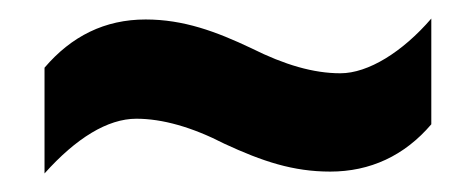

<svg xmlns="http://www.w3.org/2000/svg" viewBox="-20 -456 513 207"><path d="M222 -301C263 -282 296 -271 336 -271C379 -271 416 -288 445 -322V-436C414 -400 377 -377 347 -377C318 -377 287 -386 251 -404C213 -422 178 -435 137 -435C93 -435 57 -417 28 -383V-269C62 -307 96 -328 127 -328C155 -328 187 -319 222 -301Z"/></svg>

Font: Noto Sans Lao Looped ExtraCondensed
Style: Bold
Weight: 700
Width: 2
Designer: Mark Frömberg, Ben Mitchell
Foundry: The Fontpad Ltd
Version: Version 1.002